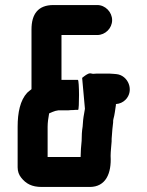

<svg xmlns="http://www.w3.org/2000/svg" viewBox="-20 -700 585 762"><path d="M300 -78V-77H169V-197C169 -215 172 -233 175 -250L189 -256C199 -260 200 -260 211 -262H244C249 -262 254 -262 260 -263C266 -263 273 -263 280 -264H290C295 -264 295 -383 289 -383H224V-561H366C398 -561 425 -588 425 -620C425 -652 398 -680 366 -680H192C131 -680 105 -644 105 -583V-346C99 -341 93 -337 88 -332C60 -302 50 -253 50 -197V-36C50 -20 55 -6 64 5C83 29 106 42 146 42H336C400 42 423 -12 419 -81C419 -99 422 -122 423 -138C423 -146 423 -154 424 -161L426 -187L429 -214C429 -220 429 -224 430 -227C435 -244 437 -264 440 -283V-287C455 -288 468 -294 478 -304C514 -340 489 -402 441 -406L429 -407C420 -408 410 -408 399 -408H376C368 -408 359 -408 349 -407C347 -407 341 -409 338 -409C328 -409 315 -398 306 -391L317 -269V-268C315 -252 312 -243 310 -224L308 -198C305 -180 304 -161 304 -141C302 -123 300 -96 300 -78Z"/></svg>

Font: Electronic
Style: Nord
Weight: 900
Version: Version 1.011